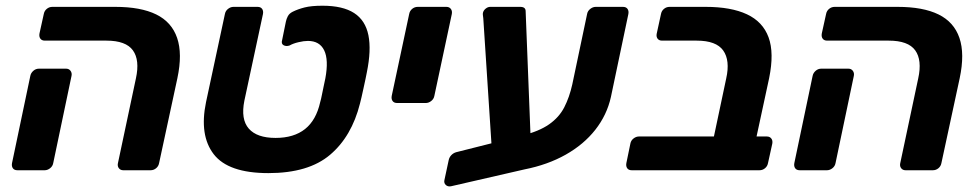

<svg xmlns="http://www.w3.org/2000/svg" viewBox="-20 -595 3413 671"><path d="M411 0Q401 0 395.5 -7Q390 -14 392 -24L455 -321Q469 -385 444.5 -419Q420 -453 352 -453H137Q126 -453 121 -460Q116 -467 118 -478L133 -546Q135 -557 143.5 -564Q152 -571 163 -571H383Q472 -571 526 -544.5Q580 -518 599 -462.5Q618 -407 600 -322L536 -25Q534 -14 525.5 -7Q517 0 506 0ZM41 0Q30 0 25 -7Q20 -14 22 -25L86 -330Q88 -340 96.5 -347.5Q105 -355 116 -355H211Q221 -355 226.5 -347.5Q232 -340 230 -330L166 -25Q164 -14 155 -7Q146 0 136 0Z M918 10Q778 10 727 -56Q676 -122 700 -238L766 -546Q768 -557 777 -564Q786 -571 796 -571H880Q891 -571 896 -564Q901 -557 899 -546L834 -243Q821 -178 849.5 -145.5Q878 -113 943 -113Q1007 -113 1046 -144Q1085 -175 1099 -238Q1102 -248 1105 -263.5Q1108 -279 1111.5 -295Q1115 -311 1117 -321Q1129 -386 1113 -419Q1097 -452 1056 -452Q1042 -452 1023 -447.5Q1004 -443 992 -436Q980 -432 971 -437Q962 -442 966 -455L979 -519Q981 -529 986 -538.5Q991 -548 1003 -554Q1021 -563 1044.5 -569Q1068 -575 1107 -575Q1178 -575 1217.5 -549.5Q1257 -524 1267.5 -472Q1278 -420 1262 -342Q1261 -335 1257.5 -319.5Q1254 -304 1250.5 -287Q1247 -270 1243.5 -255.5Q1240 -241 1238 -233Q1209 -118 1133.5 -54Q1058 10 918 10Z M1368 -235Q1357 -235 1352 -242Q1347 -249 1349 -260L1410 -546Q1412 -557 1420.5 -564Q1429 -571 1440 -571H1540Q1550 -571 1555.5 -564Q1561 -557 1559 -546L1498 -260Q1496 -249 1487 -242Q1478 -235 1468 -235Z M1556 56Q1545 58 1538 51.5Q1531 45 1533 35L1548 -35Q1550 -45 1557 -52.5Q1564 -60 1574 -63L1804 -121Q1864 -136 1899 -160.5Q1934 -185 1952 -220Q1970 -255 1980 -300L2032 -547Q2034 -557 2043 -564Q2052 -571 2062 -571H2157Q2168 -571 2173 -564Q2178 -557 2176 -546L2115 -256Q2101 -193 2060.5 -141.5Q2020 -90 1957 -54.5Q1894 -19 1813 -3ZM1702 -24 1669 -531Q1668 -539 1667.5 -543Q1667 -547 1668 -551Q1670 -559 1677.5 -565Q1685 -571 1693 -571H1798Q1817 -571 1817 -556L1837 -47Z M2188 0Q2177 0 2172 -7Q2167 -14 2169 -25L2183 -93Q2185 -104 2194 -111Q2203 -118 2213 -118H2475L2518 -321Q2532 -384 2507.5 -418.5Q2483 -453 2415 -453H2294Q2283 -453 2278 -460Q2273 -467 2275 -477L2290 -546Q2292 -557 2300.5 -564Q2309 -571 2320 -571H2446Q2535 -571 2590.5 -545Q2646 -519 2666 -464.5Q2686 -410 2668 -322L2624 -118H2660Q2670 -118 2675.5 -111Q2681 -104 2679 -93L2664 -25Q2662 -14 2653.5 -7Q2645 0 2634 0Z M3145 0Q3135 0 3129.5 -7Q3124 -14 3126 -24L3189 -321Q3203 -385 3178.5 -419Q3154 -453 3086 -453H2871Q2860 -453 2855 -460Q2850 -467 2852 -478L2867 -546Q2869 -557 2877.5 -564Q2886 -571 2897 -571H3117Q3206 -571 3260 -544.5Q3314 -518 3333 -462.5Q3352 -407 3334 -322L3270 -25Q3268 -14 3259.5 -7Q3251 0 3240 0ZM2775 0Q2764 0 2759 -7Q2754 -14 2756 -25L2820 -330Q2822 -340 2830.5 -347.5Q2839 -355 2850 -355H2945Q2955 -355 2960.5 -347.5Q2966 -340 2964 -330L2900 -25Q2898 -14 2889 -7Q2880 0 2870 0Z"/></svg>

Font: Rubik SemiBold
Style: Italic
Weight: 600
Italic angle: -12°
Designer: Hubert and Fischer
Foundry: Hubert and Fischer
Version: Version 2.300;gftools[0.9.30]